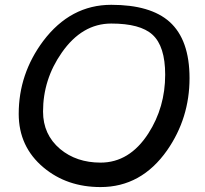

<svg xmlns="http://www.w3.org/2000/svg" viewBox="-20 -736 838 786"><path d="M391.6 29.8Q253.9 29.8 158.2 -50.3Q56.6 -135.3 56.6 -270Q56.6 -433.6 156.7 -567.9Q268.6 -716.3 435.5 -716.3Q596.2 -716.3 674.3 -646.5Q755.9 -573.2 755.9 -416Q755.9 -252.4 664.1 -120.6Q558.6 29.8 391.6 29.8ZM435.5 -639.6Q315.9 -639.6 232.9 -520.5Q156.2 -411.1 156.2 -279.3Q156.2 -185.1 226.1 -126Q293 -70.3 391.6 -70.3Q510.3 -70.3 587.4 -189.9Q656.2 -296.9 656.2 -430.2Q656.2 -546.9 604 -594.2Q554.2 -639.6 435.5 -639.6Z"/></svg>

Font: Bharatayuddha
Style: Regular
Weight: 400
Designer: R.S. Wihananto
Foundry: R.S. Wihananto
Version: Version 2.0.1